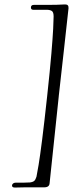

<svg xmlns="http://www.w3.org/2000/svg" viewBox="-20 -749 335 863"><path d="M47 94Q34 94 34 85Q34 80 38.5 76Q43 72 51 72Q72 72 87.5 72Q103 72 115 71Q129 69 134.5 63.5Q140 58 144 45Q147 31 153.5 -8Q160 -47 169.5 -122Q179 -197 192 -317Q205 -437 211 -509Q217 -581 219 -619.5Q221 -658 221 -675Q221 -695 212.5 -700Q204 -705 190 -705H130Q119 -705 119 -715Q119 -727 132 -727H190Q213 -727 234 -727.5Q255 -728 270 -729H274Q289 -729 288 -712Q285 -685 280 -639.5Q275 -594 266.5 -517Q258 -440 244 -316V-315L203 74Q202 93 179 93H145Q121 93 93.5 93Q66 93 47 94Z"/></svg>

Font: Kings
Style: Regular
Weight: 400
Designer: Robert E. Leuschke
Foundry: Robert E. Leuschke
Version: Version 1.010; ttfautohint (v1.8.3)